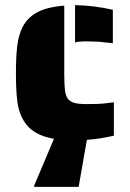

<svg xmlns="http://www.w3.org/2000/svg" viewBox="-20 -538 505 747"><path d="M316 -377Q285 -377 272 -373V-518Q343 -517 419 -500V-370L388 -373Q363 -377 316 -377ZM423 -10Q366 3 318 6L286 189H113V184L190 2Q106 -12 73 -67Q53 -99 47.5 -142Q42 -185 42 -254Q42 -317 47 -359Q52 -401 68 -433Q87 -470 125.5 -490.5Q164 -511 230 -516V-255Q230 -211 232.5 -189Q235 -167 243 -155Q252 -143 268.5 -138Q285 -133 316 -133Q369 -133 389 -136L423 -140Z"/></svg>

Font: Saira Stencil
Style: Regular
Weight: 400
Designer: Hector Gatti with collaboration of the Omnibus-Type team
Foundry: Omnibus-Type
Version: Version 1.003